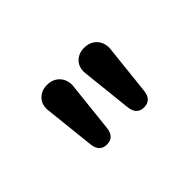

<svg xmlns="http://www.w3.org/2000/svg" viewBox="-44 -537 329 329"><g transform="rotate(-45 120.0 -372.5)"><path d="M95 -321Q93 -300 75 -300Q57 -300 55 -321L45 -414Q44 -428 52.5 -436.5Q61 -445 74 -445Q88 -445 96.5 -436.5Q105 -428 105 -414ZM185 -321Q183 -300 165 -300Q147 -300 145 -321L135 -414Q134 -428 142.5 -436.5Q151 -445 164 -445Q178 -445 186.5 -436.5Q195 -428 195 -414Z"/></g></svg>

Font: Dongle
Style: Regular
Weight: 400
Designer: Yanghee Ryu
Foundry: Yanghee Ryu
Version: Version 2.000